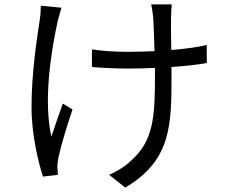

<svg xmlns="http://www.w3.org/2000/svg" viewBox="-20 -797 1040 871"><path d="M165 -771C165 -754 164 -728 160 -705C148 -623 123 -470 123 -310C123 -185 155 -56 175 4L243 -4L240 -38C240 -49 242 -67 245 -82C255 -131 285 -231 309 -300L265 -327C247 -278 227 -219 213 -177C177 -339 210 -554 241 -698C246 -717 253 -744 259 -762ZM918 -593C871 -582 815 -575 757 -570C756 -632 755 -697 756 -719C757 -741 757 -760 759 -777H666C669 -762 673 -740 675 -718C677 -693 679 -627 681 -565C639 -563 597 -562 556 -562C503 -562 440 -566 397 -573V-493C440 -489 510 -486 557 -486C598 -486 641 -487 683 -489V-460C683 -269 678 -158 572 -66C547 -41 506 -17 475 -4L548 54C758 -70 758 -231 758 -459V-493C817 -497 873 -503 918 -511Z"/></svg>

Font: Noto Sans Mono CJK JP Regular
Style: Regular
Weight: 400
Designer: Ryoko NISHIZUKA (kana & ideographs); Paul D. Hunt (Latin, Greek & Cyrillic); Wenlong ZHANG (bopomofo); Sandoll Communica
Foundry: Adobe Systems Incorporated
Version: Version 1.004;PS 1.004;hotconv 1.0.82;makeotf.lib2.5.63406